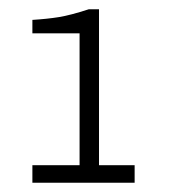

<svg xmlns="http://www.w3.org/2000/svg" viewBox="-20 -817 374 415"><path d="M50 -422V-460H152V-745H50V-774Q82 -776 107 -780Q132 -784 172 -797H194V-460H271V-422Z"/></svg>

Font: Chivo Medium Thin
Style: Regular
Weight: 250
Version: Version 2.002